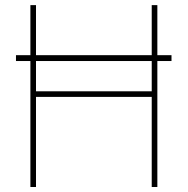

<svg xmlns="http://www.w3.org/2000/svg" viewBox="-20 -748 750 768"><path d="M666 -527.3V-503.9H43.9V-527.3ZM101.6 0V-727.5H124V-382.8H586.9V-727.5H609.4V0H586.9V-360.4H124V0Z"/></svg>

Font: Inter 24pt Thin
Style: Regular
Weight: 250
Designer: Rasmus Andersson
Foundry: rsms
Version: Version 4.001;git-66647c0bb